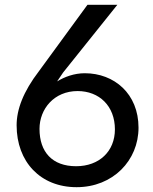

<svg xmlns="http://www.w3.org/2000/svg" viewBox="-20 -759 636 797"><path d="M242 -458 467 -739H343L142 -464C76 -378 49 -304 49 -239C49 -87 148 18 298 18C449 18 555 -93 555 -229C555 -370 454 -455 332 -455C288 -455 248 -440 217 -421C224 -430 231 -443 242 -458ZM296 -69C197 -69 144 -128 144 -224C144 -307 205 -381 302 -381C392 -381 457 -319 457 -222C457 -131 392 -69 296 -69Z"/></svg>

Font: Bithumb Trading Sans
Style: Regular
Weight: 400
Designer: HamHyungwon
Foundry: Bithumb
Version: Version 1.300;FEAKit 1.0